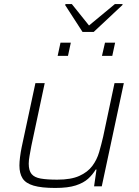

<svg xmlns="http://www.w3.org/2000/svg" viewBox="-20 -921 685 949"><path d="M253 8Q185 8 146 -3.5Q107 -15 91.5 -39.5Q76 -64 76 -103Q76 -121 79 -144.5Q82 -168 87 -193L155 -510H201L135 -200Q130 -173 126 -150.5Q122 -128 122 -112Q122 -78 136 -61Q150 -44 181 -38.5Q212 -33 263 -33Q331 -33 372 -51.5Q413 -70 436 -100.5Q459 -131 470 -169Q481 -207 490 -246L546 -510H592L483 0H445L457 -83H453Q438 -58 415.5 -37.5Q393 -17 354.5 -4.5Q316 8 253 8ZM484 -645 499 -710H549L535 -645ZM265 -645 279 -710H330L316 -645ZM388 -763 302 -896 304 -901H335L420 -795L548 -901H586L585 -896L443 -763Z"/></svg>

Font: Saira SemiExpanded ExtraLight
Style: Italic
Weight: 250
Width: 6
Italic angle: -12°
Designer: Hector Gatti with collaboration of the Omnibus-Type team
Foundry: Omnibus-Type
Version: Version 1.101